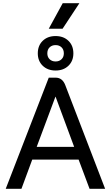

<svg xmlns="http://www.w3.org/2000/svg" viewBox="-20 -1189 698 1209"><path d="M475 -184H183L115 0H16L287 -700H330Q373 -700 391 -653L642 0H544ZM211 -264H447L330 -580H329ZM218 -853Q218 -902 249 -932Q280 -962 330 -962Q380 -962 411 -932Q442 -902 442 -853Q442 -805 411 -775Q380 -745 330 -745Q280 -745 249 -775Q218 -805 218 -853ZM382 -853Q382 -877 367.5 -891Q353 -905 330 -905Q307 -905 292.5 -891Q278 -877 278 -853Q278 -830 292.5 -816Q307 -802 330 -802Q353 -802 367.5 -816Q382 -830 382 -853ZM375 -1169H480L374 -1008H287Z"/></svg>

Font: Bai Jamjuree Medium
Style: Regular
Weight: 500
Version: Version 1.000; ttfautohint (v1.6)